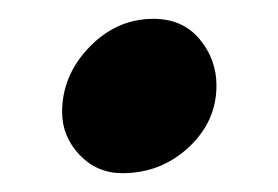

<svg xmlns="http://www.w3.org/2000/svg" viewBox="-20 -316 295 204"><path d="M46 -197Q46 -236 75 -266Q104 -296 143 -296Q174 -296 192 -274.5Q210 -253 210 -225Q210 -187 180.5 -159.5Q151 -132 110 -132Q83 -132 64.5 -151.5Q46 -171 46 -197Z"/></svg>

Font: EB Garamond
Style: Bold Italic
Weight: 700
Italic angle: -17.2°
Designer: Georg Duffner and Octavio Pardo
Foundry: Georg Duffner
Version: Version 1.000